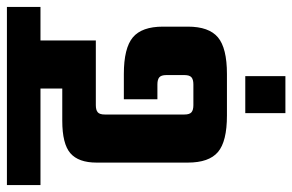

<svg xmlns="http://www.w3.org/2000/svg" viewBox="-185 -511 845 555"><g transform="rotate(-90 237.5 -233.5)"><path d="M398 -379H211Q197 -379 190.5 -373.5Q184 -368 184 -353V-123Q184 -108 190.5 -102.5Q197 -97 211 -97H271Q285 -97 291.5 -102.5Q298 -108 298 -123V-175Q298 -190 291.5 -195.5Q285 -201 271 -201H228V-298H301Q376 -298 407 -272Q438 -246 438 -185V-113Q438 -52 407 -26Q376 0 301 0H181Q106 0 75.5 -26Q45 -52 45 -113V-377Q45 -429 72 -452.5Q99 -476 166 -476H259V-539H-20V-636H495V-539H398ZM188 169V53H295V169Z"/></g></svg>

Font: Teko Semibold
Style: Regular
Weight: 600
Designer: Manushi Parikh, Jonny Pinhorn
Foundry: Indian Type Foundry
Version: Version 1.105;PS 1.0;hotconv 1.0.78;makeotf.lib2.5.61930; tt